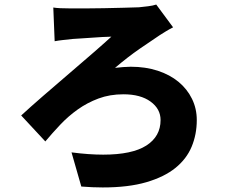

<svg xmlns="http://www.w3.org/2000/svg" viewBox="-20 -765 996 843"><path d="M214 -732Q225 -730 245.5 -729Q266 -728 293 -728Q312 -728 351.5 -728Q391 -728 436 -729Q481 -730 523.5 -731Q566 -732 590 -733Q609 -735 630 -737.5Q651 -740 666 -745L740 -645Q724 -637 708.5 -627.5Q693 -618 682 -611Q647 -588 593.5 -551Q540 -514 485 -467Q499 -469 520.5 -470.5Q542 -472 554 -472Q619 -472 672.5 -454.5Q726 -437 764 -405.5Q802 -374 823 -331Q844 -288 844 -238Q844 -175 821.5 -121Q799 -67 750 -27.5Q701 12 622.5 35Q544 58 431 58Q409 58 385.5 57Q362 56 337 54L294 -96Q332 -91 367 -88.5Q402 -86 433 -86Q560 -86 622.5 -126Q685 -166 685 -238Q685 -287 641 -319Q597 -351 522 -351Q462 -351 412.5 -332.5Q363 -314 321.5 -284.5Q280 -255 245 -218Q210 -181 179 -144L73 -258Q112 -294 169 -343.5Q226 -393 284 -442.5Q342 -492 392.5 -536Q443 -580 469 -604Q452 -604 429.5 -602.5Q407 -601 384 -599.5Q361 -598 339 -596.5Q317 -595 300 -594Q280 -592 258 -589.5Q236 -587 220 -584Z"/></svg>

Font: Kinto Sans Black
Style: Regular
Weight: 900
Designer: Authors: Ryoko NISHIZUKA  (kana & ideographs); Paul D. Hunt (Latin, Greek & Cyrillic); Wenlong ZHANG  (bopomofo); Sandol
Foundry: Adobe Systems Incorporated, ookami Inc.
Version: Version 0.001